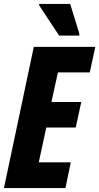

<svg xmlns="http://www.w3.org/2000/svg" viewBox="-22 -951 502 971"><path d="M-2 0 149 -714H460L432 -585H271L238 -435H389L361 -306H212L174 -130H336L309 0ZM277 -771 176 -924V-931H333L379 -782V-771Z"/></svg>

Font: Noto Sans ExtraCondensed ExtraBold
Style: Italic
Weight: 800
Width: 2
Italic angle: -12°
Designer: Monotype Design Team
Foundry: Monotype Imaging Inc.
Version: Version 2.013; ttfautohint (v1.8.4.7-5d5b)